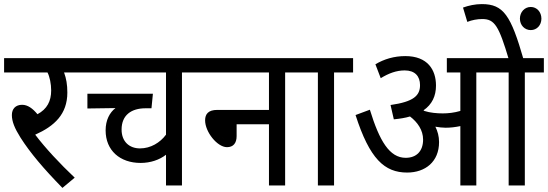

<svg xmlns="http://www.w3.org/2000/svg" viewBox="-20 -906 2677 938"><path d="M345 -38C272 -107 202 -182 152 -248C246 -290 309 -348 309 -454C309 -492 304 -522 293 -552H386V-622H0V-552H212C223 -531 230 -496 230 -464C230 -412 210 -373 163 -348C139 -377 115 -394 88 -394C56 -394 38 -374 38 -344C38 -313 51 -280 80 -234C127 -160 193 -82 285 12Z M963 -552V-622H372V-552H791V-248C762 -209 716 -181 664 -181C612 -181 574 -214 574 -273C574 -344 622 -377 691 -377H720L727 -448H407V-376L544 -378C516 -356 496 -320 496 -269C496 -171 566 -110 667 -110C715 -110 759 -125 791 -150V0H869V-552Z M949 -622V-552H1294V-369H1041C998 -369 982 -349 982 -318C982 -262 1041 -187 1089 -187C1119 -187 1136 -206 1136 -241V-299H1294V0H1373V-552H1466V-622Z M1612 -552H1705V-622H1453V-552H1533V0H1612Z M2125 -212C2125 -240 2118 -265 2107 -287C2125 -284 2142 -282 2157 -282C2182 -282 2205 -285 2229 -290V0H2307V-552H2465V0H2544V-552H2637V-622H2163V-552H2229V-364C2198 -355 2169 -352 2143 -352C2114 -352 2081 -355 2053 -364C2051 -365 2050 -366 2049 -367C2091 -396 2110 -437 2110 -488C2110 -565 2069 -632 1960 -632C1905 -632 1856 -617 1814 -592L1840 -524C1879 -548 1917 -562 1957 -562C2007 -562 2032 -534 2032 -490C2032 -439 2001 -409 1888 -393L1904 -323C1934 -326 1960 -330 1983 -337C2020 -309 2047 -270 2047 -224C2047 -168 2015 -135 1962 -135C1883 -135 1834 -217 1787 -370L1717 -344C1786 -129 1859 -63 1969 -63C2058 -63 2125 -116 2125 -212Z M2466 -615H2538C2476 -831 2440 -886 2334 -886C2302 -886 2269 -879 2242 -869L2263 -799C2285 -808 2312 -813 2336 -813C2397 -813 2417 -779 2466 -615ZM2520 -815C2520 -783 2543 -759 2573 -759C2603 -759 2625 -783 2625 -815C2625 -847 2603 -872 2573 -872C2543 -872 2520 -847 2520 -815Z"/></svg>

Font: Noto Sans Devanagari SemiCondensed
Style: Regular
Weight: 400
Width: 4
Designer: Jelle Bosma - Monotype Design Team
Foundry: Monotype Imaging Inc.
Version: Version 2.004